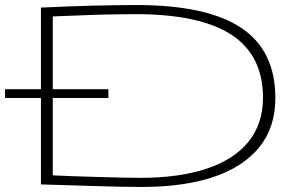

<svg xmlns="http://www.w3.org/2000/svg" viewBox="-25 -730 1197 760"><path d="M-5 -342V-377H137V-700Q245 -705 337 -707.5Q429 -710 516 -710Q794 -710 929.5 -620Q1065 -530 1065 -342Q1065 -226 1001.5 -147.5Q938 -69 820 -29.5Q702 10 538 10Q459 10 353.5 6.5Q248 3 137 0V-342ZM530 -26Q683 -26 792 -62Q901 -98 958.5 -169Q1016 -240 1016 -343Q1016 -511 891 -592.5Q766 -674 511 -674Q474 -674 418 -673Q362 -672 300.5 -669.5Q239 -667 184 -665V-377H404V-342H184V-36Q217 -34 264.5 -32.5Q312 -31 362.5 -29.5Q413 -28 457.5 -27Q502 -26 530 -26Z"/></svg>

Font: Georama ExtraExtended ExtraLight
Style: Regular
Weight: 200
Width: 8
Designer: Jean-Baptiste Levee
Foundry: Production Type
Version: Version 1.000